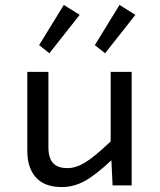

<svg xmlns="http://www.w3.org/2000/svg" viewBox="-20 -759 654 786"><path d="M140.1 -574.2 241.2 -738.8 306.2 -698.2 182.1 -541ZM368.2 -574.2 469.2 -738.8 534.2 -698.2 410.2 -541ZM519 0H440.9L436 -103Q371.1 -42 326.2 -17.6Q281.2 6.8 232.9 6.8Q163.1 6.8 127.4 -32.2Q91.8 -71.3 91.8 -141.1V-464.8H178.2V-155.8Q178.2 -112.8 196.8 -91.8Q215.3 -70.8 256.8 -70.8Q291 -70.8 329.6 -94.5Q368.2 -118.2 433.1 -180.2V-464.8H519Z"/></svg>

Font: IntelOne Mono
Style: Regular
Weight: 400
Designer: Fred Shallcrass
Foundry: Frere-Jones Type LLC
Version: Version 1.200;hotconv 1.1.0;makeotfexe 2.6.0;FJTRelease1.2